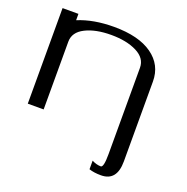

<svg xmlns="http://www.w3.org/2000/svg" viewBox="-127 -618 919 944"><g transform="rotate(20 333.0 -146.0)"><path d="M500 -354.5Q500 -404.3 446.8 -431.2Q393.6 -458 312.5 -458Q231.4 -458 178.2 -431.2Q125 -404.3 125 -354.5V-79.1V0H42V-500H125V-466.8Q205.1 -500 312.5 -500Q441.4 -500 512.2 -449.7Q583 -399.4 583 -312.5V105.5Q583 208 500 208Q462.9 208 437.5 199.2V154.3Q461.9 167 484.4 167Q500 167 500 97.7Z"/></g></svg>

Font: okolaks
Style: Regular
Weight: 500
Version: Version 000.6.0